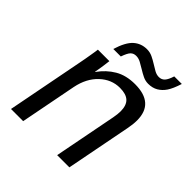

<svg xmlns="http://www.w3.org/2000/svg" viewBox="-191 -845 981 981"><g transform="rotate(45 300.0 -354.0)"><path d="M372.6 0 438.5 -339.4Q443.8 -367.7 443.8 -387.2Q443.8 -430.2 422.6 -450.2Q401.4 -470.2 356.4 -470.2Q295.9 -470.2 248.8 -426Q201.7 -381.8 186.5 -306.2L127 0H39.1L119.6 -415.5Q123 -432.1 126.2 -450.4Q129.4 -468.8 132.1 -485.1Q134.8 -501.5 136.7 -513.2Q138.7 -524.9 138.7 -528.3H221.7Q221.7 -525.4 217.5 -495.4Q213.4 -465.3 208 -438H209.5Q242.7 -484.4 288.1 -511.2Q333.5 -538.1 397.9 -538.1Q536.1 -538.1 536.1 -414.1Q536.1 -386.2 529.3 -352.1L460.9 0ZM443.4 -586.4Q422.9 -586.4 404.3 -595.5Q385.7 -604.5 368.2 -615.5Q350.6 -626.5 333.7 -635.5Q316.9 -644.5 299.8 -644.5Q281.7 -644.5 270 -633.1Q258.3 -621.6 246.1 -586.4H191.9Q212.4 -653.3 242.4 -680.4Q272.5 -707.5 314.9 -707.5Q336.4 -707.5 355.2 -698.5Q374 -689.5 391.4 -678.5Q408.7 -667.5 425 -658.4Q441.4 -649.4 457.5 -649.4Q477.1 -649.4 489.3 -662.8Q501.5 -676.3 511.2 -707.5H565.9Q550.8 -660.2 534.9 -636.5Q519 -612.8 496.6 -599.6Q474.1 -586.4 443.4 -586.4Z"/></g></svg>

Font: Cousine
Style: Italic
Weight: 400
Italic angle: -12°
Monospace: yes
Designer: Steve Matteson
Foundry: Monotype Imaging Inc.
Version: Version 1.21